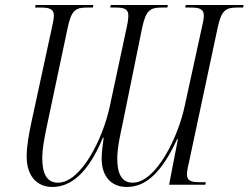

<svg xmlns="http://www.w3.org/2000/svg" viewBox="-20 -734 988 763"><path d="M188 9C261 9 330 -45 389 -187H392C389 -164 384 -130 384 -104C384 -35 420 9 484 9C557 9 621 -44 684 -181H687L652 0H796L798 -10H776C741 -10 723 -14 723 -41C723 -53 726 -70 732 -94L845 -624C860 -694 877 -704 924 -704H946L948 -714H718L716 -704H738C771 -704 790 -699 790 -672C790 -661 787 -645 782 -624L714 -313C689 -192 601 -8 507 -8C462 -8 446 -47 446 -104C446 -147 459 -204 468 -246L545 -624C560 -694 577 -704 623 -704H645L647 -714H420L418 -704H438C473 -704 490 -699 490 -672C490 -661 488 -645 483 -623L416 -310C389 -184 303 -8 210 -8C164 -8 148 -48 148 -105C148 -148 160 -203 169 -246L249 -624C264 -694 280 -704 327 -704H349L351 -714H121L120 -704H141C176 -704 194 -699 194 -672C194 -661 191 -645 186 -623L105 -249C96 -206 86 -157 86 -112C86 -33 128 9 188 9Z"/></svg>

Font: Noto Serif Display Condensed Light
Style: Italic
Weight: 300
Width: 3
Italic angle: -12°
Designer: Monotype Design Team
Foundry: Monotype Imaging Inc.
Version: Version 2.009